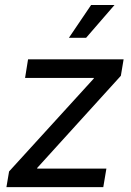

<svg xmlns="http://www.w3.org/2000/svg" viewBox="-20 -765 535 785"><path d="M6.3 0 17.1 -64 363.3 -443.8 363.8 -446.3H82.5L94.7 -522.5H485.4L474.1 -455.1L132.3 -78.6L131.8 -75.7H415L402.3 0ZM261.7 -610.4 352.5 -744.6H448.2L332 -610.4Z"/></svg>

Font: Inter 28pt
Style: Italic
Weight: 400
Italic angle: -9.3988°
Designer: Rasmus Andersson
Foundry: rsms
Version: Version 4.001;git-66647c0bb